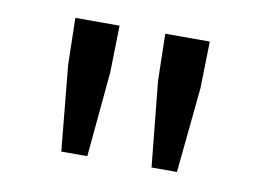

<svg xmlns="http://www.w3.org/2000/svg" viewBox="-45 -833 563 413"><g transform="rotate(10 237.0 -626.5)"><path d="M109.9 -482.7 92 -668.7 89.7 -771.2H186.3L184 -668.7L166.7 -482.7ZM307 -482.7 288.4 -668.7 286.1 -771.2H383.4L381 -668.7L362.5 -482.7Z"/></g></svg>

Font: Noto Sans JP
Style: Regular
Weight: 100
Designer: Ryoko NISHIZUKA 西塚涼子 (kana, bopomofo & ideographs); Paul D. Hunt (Latin, Greek & Cyrillic); Sandoll Communications 산돌커뮤니
Foundry: Adobe
Version: Version 2.004;hotconv 1.0.118;makeotfexe 2.5.65603